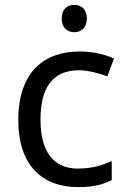

<svg xmlns="http://www.w3.org/2000/svg" viewBox="-20 -757 520 787"><path d="M285 -737C256 -737 233 -720 233 -681C233 -643 256 -625 285 -625C312 -625 336 -643 336 -681C336 -720 312 -737 285 -737ZM300 10C361 10 402 0 438 -19V-97C401 -80 357 -66 299 -66C198 -66 146 -137 146 -266C146 -400 197 -469 304 -469C341 -469 388 -456 420 -444L447 -517C415 -533 360 -546 306 -546C162 -546 55 -463 55 -265C55 -75 157 10 300 10Z"/></svg>

Font: Noto Sans Mro
Style: Regular
Weight: 400
Designer: Monotype Design Team
Foundry: Monotype Imaging Inc.
Version: Version 2.001